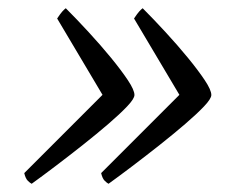

<svg xmlns="http://www.w3.org/2000/svg" viewBox="-20 -493 583 467"><path d="M57 -46Q53 -48 47.5 -53.5Q42 -59 39 -72L247 -280L245 -236L119 -448Q127 -460 131.5 -465Q136 -470 140 -473Q166 -447 195.5 -415Q225 -383 250 -352.5Q275 -322 291 -298Q307 -274 307 -262Q307 -253 289.5 -234.5Q272 -216 243.5 -191.5Q215 -167 181.5 -140.5Q148 -114 115 -89Q82 -64 57 -46ZM244 -46Q240 -48 234.5 -53.5Q229 -59 226 -72L434 -280L432 -236L306 -448Q314 -460 318.5 -465Q323 -470 327 -473Q353 -447 382.5 -415Q412 -383 437 -352.5Q462 -322 478 -298Q494 -274 494 -262Q494 -253 476.5 -234.5Q459 -216 430.5 -191.5Q402 -167 368.5 -140.5Q335 -114 302 -89Q269 -64 244 -46Z"/></svg>

Font: Texturina Medium 12pt ExtraLight
Style: Italic
Weight: 250
Italic angle: -11°
Version: Version 1.002